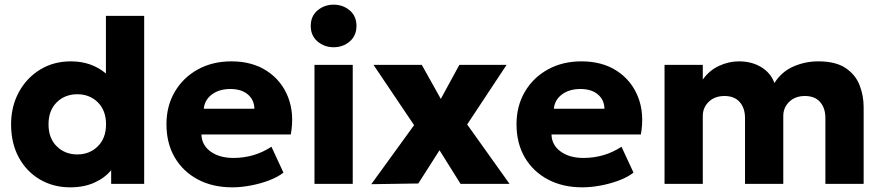

<svg xmlns="http://www.w3.org/2000/svg" viewBox="-20 -788 3786 823"><path d="M281 15Q208.5 15 151 -18.8Q93.5 -52.5 60.5 -113.2Q27.5 -174 27.5 -255Q27.5 -331.5 60.5 -392.5Q93.5 -453.5 151.2 -489.2Q209 -525 284 -525Q372 -525 434 -473V-720H598V0H456.5V-58.5Q429 -25 384.2 -5Q339.5 15 281 15ZM311.5 -126Q364 -126 399.2 -160.8Q434.5 -195.5 434.5 -255Q434.5 -314.5 399.5 -349.2Q364.5 -384 311.5 -384Q258 -384 223 -349.2Q188 -314.5 188 -255Q188 -195.5 223.2 -160.8Q258.5 -126 311.5 -126Z M975.5 15Q891.5 15 828 -18.8Q764.5 -52.5 729 -113.2Q693.5 -174 693.5 -255.5Q693.5 -334 729.5 -395Q765.5 -456 828.2 -490.5Q891 -525 972 -525Q1061.5 -525 1124.2 -483.8Q1187 -442.5 1214.8 -371.8Q1242.5 -301 1226.5 -211.5H843.5Q844.5 -166.5 882.2 -138.8Q920 -111 980.5 -111Q1070.5 -111 1143.5 -159L1195 -48Q1171.5 -29.5 1134.5 -15.2Q1097.5 -1 1055.5 7Q1013.5 15 975.5 15ZM853.5 -322H1070.5Q1069.5 -360.5 1042 -383.5Q1014.5 -406.5 967.5 -406.5Q920 -406.5 888.8 -383.5Q857.5 -360.5 853.5 -322Z M1328 0V-510H1492V0ZM1410 -585.5Q1370.5 -585.5 1341.2 -610.2Q1312 -635 1312 -677Q1312 -719 1341.2 -743.5Q1370.5 -768 1410 -768Q1450 -768 1479 -743.5Q1508 -719 1508 -677Q1508 -635 1479 -610.2Q1450 -585.5 1410 -585.5Z M1571.5 1.5 1755 -251.5 1581 -510H1788L1869.5 -364L1949 -510H2151.5L1982.5 -254.5L2164 0H1954L1864 -144L1773 -1.5Z M2476 15Q2392 15 2328.5 -18.8Q2265 -52.5 2229.5 -113.2Q2194 -174 2194 -255.5Q2194 -334 2230 -395Q2266 -456 2328.8 -490.5Q2391.5 -525 2472.5 -525Q2562 -525 2624.8 -483.8Q2687.5 -442.5 2715.2 -371.8Q2743 -301 2727 -211.5H2344Q2345 -166.5 2382.8 -138.8Q2420.5 -111 2481 -111Q2571 -111 2644 -159L2695.5 -48Q2672 -29.5 2635 -15.2Q2598 -1 2556 7Q2514 15 2476 15ZM2354 -322H2571Q2570 -360.5 2542.5 -383.5Q2515 -406.5 2468 -406.5Q2420.5 -406.5 2389.2 -383.5Q2358 -360.5 2354 -322Z M2828.5 0V-510H2992.5V-447Q3020 -486 3061.8 -505.5Q3103.5 -525 3147 -525Q3203 -525 3243.8 -499.8Q3284.5 -474.5 3299.5 -432Q3329.5 -480 3380 -502.5Q3430.5 -525 3487.5 -525Q3561.5 -525 3604 -496.8Q3646.5 -468.5 3664.2 -423.8Q3682 -379 3682 -329V0H3518V-282Q3518 -324.5 3495.5 -350.5Q3473 -376.5 3430 -376.5Q3389 -376.5 3363.2 -351.8Q3337.5 -327 3337.5 -291V0H3173.5V-282Q3173.5 -324.5 3150.8 -350.5Q3128 -376.5 3085.5 -376.5Q3044 -376.5 3018.2 -351.8Q2992.5 -327 2992.5 -291V0Z"/></svg>

Font: Geologica
Style: Bold
Weight: 700
Designer: Sindre Bremnes, Frode Helland
Foundry: Monokrom Skriftforlag AS
Version: Version 1.010; ttfautohint (v1.8.4.7-5d5b);gftools[0.9.28]